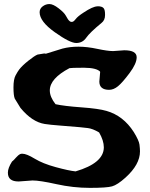

<svg xmlns="http://www.w3.org/2000/svg" viewBox="-20 -909 732 939"><path d="M476.6 -796.9Q418.9 -749.5 401.4 -724.1Q383.8 -698.7 352.8 -698.7Q321.8 -698.7 247.8 -751.5Q173.8 -804.2 173.8 -849.1Q173.8 -866.7 188.7 -877.9Q203.6 -889.2 221.7 -889.2Q239.7 -889.2 266.6 -868.4Q293.5 -847.7 301.5 -833Q309.6 -818.4 312.3 -814.7Q314.9 -811 317.1 -808.8Q319.3 -806.6 321.8 -804.7Q325.2 -801.8 331.5 -801.8Q332 -801.8 333 -802.2Q339.8 -802.2 350.3 -815.9Q360.8 -829.6 388.2 -847.2Q434.1 -877.9 456.5 -877.9Q457 -877.9 457.5 -878.4Q479 -878.4 486.8 -869.1Q493.7 -860.8 493.7 -839.4Q493.7 -837.9 493.7 -836.4Q493.7 -835.4 493.7 -835Q493.7 -810.1 476.6 -796.9ZM70.3 -21.5Q18.6 -21.5 18.6 -64V-65.4Q18.6 -86.9 38.6 -118.7Q48.3 -126.5 58.3 -138.4Q68.4 -150.4 80.1 -156.2H82.5L85 -157.2H89.4Q109.9 -157.2 149.4 -133.1Q189 -108.9 252.7 -91.6Q316.4 -74.2 349.6 -70.8Q487.3 -111.3 487.8 -188V-188.5Q487.8 -221.2 464.8 -261.2Q433.6 -279.8 409.4 -282.7Q385.3 -285.6 369.1 -287.1Q336.9 -290 279.5 -294.4Q222.2 -298.8 198.7 -302.7Q136.7 -312.5 80.1 -381.3L52.2 -426.8Q45.9 -441.9 45.9 -481.7Q45.9 -521.5 56.2 -540.3Q66.4 -559.1 73.7 -568.8Q88.4 -587.9 118.7 -612.1Q148.9 -636.2 163.6 -642.1L196.3 -647.5L203.1 -646.5H205.1L285.6 -671.4Q321.3 -680.7 363.8 -680.7Q406.2 -680.7 456.5 -669.9Q506.8 -659.2 533.2 -659.2L587.4 -663.1H587.9Q648.4 -663.1 648.4 -628.9V-628.4Q648.4 -598.1 613.5 -551.5Q578.6 -504.9 557.1 -487.3Q535.6 -469.7 513.7 -469.7Q466.3 -469.7 465.8 -509.8L469.7 -555.7L469.2 -559.1Q450.7 -577.1 394 -577.6H377.4Q332.5 -577.6 319.8 -575.7Q223.6 -524.9 223.6 -466.8V-466.3Q223.6 -435.1 251.5 -399.4Q293.9 -390.1 378.2 -384Q462.4 -377.9 500.5 -366.7Q583 -343.3 634.3 -263.2Q659.7 -221.7 662.1 -201.9Q664.6 -182.1 664.6 -168.5Q664.6 -104.5 593.8 -40.5Q554.2 -4.9 528.1 2.4Q502 9.8 419.9 9.8Q337.9 9.8 256.3 -8.3Q174.8 -26.4 139.2 -26.4L71.8 -21.5Z"/></svg>

Font: Drukaatie burti
Style: Heavy
Weight: 800
Version: Version 0.14